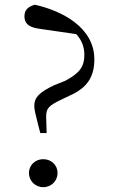

<svg xmlns="http://www.w3.org/2000/svg" viewBox="-20 -769 472 802"><path d="M160.6 12.8C195.2 12.8 220.4 -13.9 220.4 -46.4C220.4 -78.7 195.2 -104.1 160.6 -104.1C126.5 -104.1 100.9 -78.7 100.9 -46.4C100.9 -13.9 126.5 12.8 160.6 12.8ZM374.1 -521.2C374.1 -654.6 239.1 -723.8 125.6 -749.3C97.8 -741.4 82.1 -728.1 82.1 -700.5C82.1 -675 95.6 -655.4 143 -649L330.7 -621.8L219.1 -686.2C296.5 -641.7 332.1 -600.7 332.3 -540.5C332.6 -491 313.3 -464.1 253.3 -431.9L204.5 -412.2C145 -383.9 123.2 -362.1 123.2 -327.1C123.2 -308.5 129.4 -290.2 137.7 -254.2L148.3 -213.2H174.8L172.8 -282.5C173.1 -316.8 184.1 -327.4 232.2 -351.1L272.6 -370.3C341.9 -401.7 374.1 -445.3 374.1 -521.2Z"/></svg>

Font: Source Han Serif CN VF
Style: Regular
Weight: 250
Designer: Ryoko NISHIZUKA 西塚涼子 (kana & ideographs); Frank Grießhammer (Latin, Greek & Cyrillic); Wenlong ZHANG 张文龙 (bopomofo); San
Foundry: Adobe
Version: Version 2.002;hotconv 1.1.0;makeotfexe 2.6.0